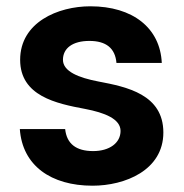

<svg xmlns="http://www.w3.org/2000/svg" viewBox="-20 -582 584 610"><path d="M44 -392C44 -277 159 -253 250 -236C313 -224 363 -204 363 -166C363 -128 328 -102 276 -102C222 -102 192 -125 187 -172H43C51 -56 142 8 274 8C377 8 499 -41 499 -161C499 -282 383 -306 293 -323C230 -335 180 -355 180 -392C180 -429 211 -452 264 -452C317 -452 346 -429 350 -382H494C489 -493 402 -562 267 -562C164 -562 44 -511 44 -392Z"/></svg>

Font: Matrixport Bold
Style: Regular
Weight: 600
Designer: Ninad Kale (Devanagari), Jonny Pinhorn (Latin)
Foundry: Indian Type Foundry
Version: Version 2.000;PS 1.0;hotconv 1.0.79;makeotf.lib2.5.61930; tt